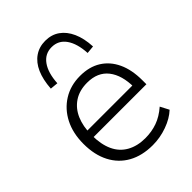

<svg xmlns="http://www.w3.org/2000/svg" viewBox="-216 -846 959 959"><g transform="rotate(-45 263.5 -366.5)"><path d="M291 8Q216 8 162 -22Q108 -52 79 -108Q50 -164 50 -241Q50 -317 79 -373.5Q108 -430 159.5 -462Q211 -494 278 -494Q343 -494 388.5 -465.5Q434 -437 458.5 -384.5Q483 -332 483 -258V-230H94V-275H445L429 -262Q429 -348 391 -396.5Q353 -445 279 -445Q224 -445 186 -419.5Q148 -394 129 -349.5Q110 -305 110 -247V-242Q110 -178 130.5 -133.5Q151 -89 192 -66Q233 -43 289 -43Q334 -43 373.5 -57Q413 -71 451 -104L475 -58Q443 -28 393 -10Q343 8 291 8ZM172 -548 130 -552Q134 -612 152.5 -654Q171 -696 203.5 -718.5Q236 -741 279 -741Q323 -741 355 -718.5Q387 -696 406 -654Q425 -612 428 -552L386 -548Q382 -618 354.5 -657Q327 -696 279 -696Q232 -696 204 -657Q176 -618 172 -548Z"/></g></svg>

Font: Nunito Sans 12pt Light
Style: Regular
Weight: 300
Designer: Vernon Adams
Foundry: Vernon Adams
Version: Version 3.101;gftools[0.9.27]